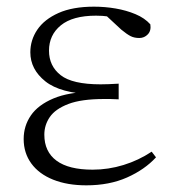

<svg xmlns="http://www.w3.org/2000/svg" viewBox="-20 -542 524 576"><path d="M239 14Q182 14 139.5 -3Q97 -20 74 -51.5Q51 -83 51 -125Q51 -164 72.5 -195.5Q94 -227 140 -246.5Q186 -266 259 -267V-259Q161 -262 116 -298Q71 -334 71 -385Q71 -422 92 -453Q113 -484 155.5 -503Q198 -522 262 -522Q295 -522 327 -516.5Q359 -511 386.5 -499.5Q414 -488 431 -469Q434 -450 423.5 -439Q413 -428 398 -428Q383 -428 372 -433.5Q361 -439 344 -453L289 -504L343 -502L347 -485Q322 -490 305 -492.5Q288 -495 268 -495Q198 -495 162.5 -466Q127 -437 127 -390Q127 -344 162 -316.5Q197 -289 282 -289Q293 -289 305.5 -289.5Q318 -290 336 -291V-244Q318 -245 309.5 -245Q301 -245 293 -245Q224 -245 185 -230Q146 -215 129.5 -191Q113 -167 113 -138Q113 -87 149.5 -60Q186 -33 258 -33Q305 -33 350.5 -47Q396 -61 435 -87L448 -70Q414 -33 361 -9.5Q308 14 239 14Z"/></svg>

Font: Noto Serif JP
Style: Regular
Weight: 200
Designer: Ryoko NISHIZUKA 西塚涼子 (kana & ideographs); Frank Grießhammer (Latin, Greek & Cyrillic); Wenlong ZHANG 张文龙 (bopomofo); San
Foundry: Adobe
Version: Version 2.001;hotconv 1.1.0;makeotfexe 2.6.0